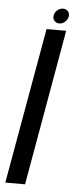

<svg xmlns="http://www.w3.org/2000/svg" viewBox="-55 -798 322 828"><g transform="rotate(5 106.0 -384.5)"><path d="M1 0 120.5 -675H205.5L86.5 0ZM173.5 -704Q159.5 -704 151.5 -713.5Q143.5 -723 146 -737Q148.5 -750 159.5 -759.5Q170.5 -769 184.5 -769Q197.5 -769 205.5 -759.5Q213.5 -750 211 -737Q208.5 -723.5 197.5 -713.8Q186.5 -704 173.5 -704Z"/></g></svg>

Font: Anybody
Style: Italic
Weight: 400
Italic angle: -10°
Designer: Tyler Finck
Foundry: Etcetera Type Company
Version: Version 1.010; ttfautohint (v1.8.3) -l 8 -r 50 -G 200 -x 14 